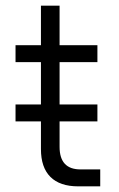

<svg xmlns="http://www.w3.org/2000/svg" viewBox="-20 -660 420 680"><path d="M35 -500H125V-640H191V-500H325V-440H191V-290H325V-230H191V-140Q191 -60 265 -60H335V0H257Q192 0 158.5 -33.5Q125 -67 125 -132V-230H35V-290H125V-440H35Z"/></svg>

Font: PT Root UI Web
Style: Regular
Weight: 400
Designer: Vitaly Kuzmin
Foundry: ParaType Ltd.
Version: Version 1.000W